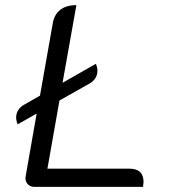

<svg xmlns="http://www.w3.org/2000/svg" viewBox="-20 -729 661 749"><path d="M540 -19Q540 -14 538 0H114Q97 0 87 -12Q77 -24 80 -41L123 -286L49 -244Q43 -258 43 -271Q43 -287 51.5 -300Q60 -313 75 -321L136 -356L186 -639Q192 -673 215.5 -691Q239 -709 278 -709L224 -406L354 -480Q360 -467 360 -453Q360 -421 329 -403L212 -337L165 -71H485Q540 -71 540 -19Z"/></svg>

Font: K2D Light
Style: Italic
Weight: 300
Italic angle: -10°
Designer: Katatrad Aksorn Co.,Ltd.
Foundry: Cadson Demak Co.,Ltd.
Version: Version 1.000; ttfautohint (v1.6)